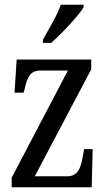

<svg xmlns="http://www.w3.org/2000/svg" viewBox="-20 -786 448 806"><path d="M160 -619V-606H195C243 -649 311 -721 331 -756V-766H235C220 -721 188 -670 160 -619ZM29 0H365L369 -160H333L328 -132C319 -75 304 -46 262 -46H126L363 -495V-536H50L41 -397H79L83 -411C95 -463 106 -490 152 -490H265L29 -40Z"/></svg>

Font: Noto Serif Devanagari ExtraCondensed
Style: Regular
Weight: 400
Width: 2
Designer: Universal Thirst, Indian Type Foundry and the Monotype Design Team
Foundry: Monotype Imaging Inc.
Version: Version 2.004